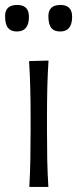

<svg xmlns="http://www.w3.org/2000/svg" viewBox="-27 -736 304 756"><path d="M88.5 0Q91.5 -55.5 92.5 -107Q93.5 -158.5 93.5 -219.5V-269.5Q93.5 -334 92.2 -387Q91 -440 87.5 -495.5L164 -497.5Q160.5 -442 159.2 -388.5Q158 -335 158 -269.5V-219.5Q158 -158.5 159 -107Q160 -55.5 163.5 0ZM210 -612Q186 -612 174.8 -626.2Q163.5 -640.5 163.5 -672.5Q163.5 -716.5 211 -716.5Q257 -716.5 257 -670Q257 -612 210 -612ZM39.5 -612Q16 -612 4.5 -626.2Q-7 -640.5 -7 -672.5Q-7 -716.5 40.5 -716.5Q87 -716.5 87 -670Q87 -612 39.5 -612Z"/></svg>

Font: Commissioner Flair Light
Style: Regular
Weight: 300
Designer: Kostas Bartsokas
Foundry: Kostas Bartsokas
Version: Version 1.000; ttfautohint (v1.8.3)